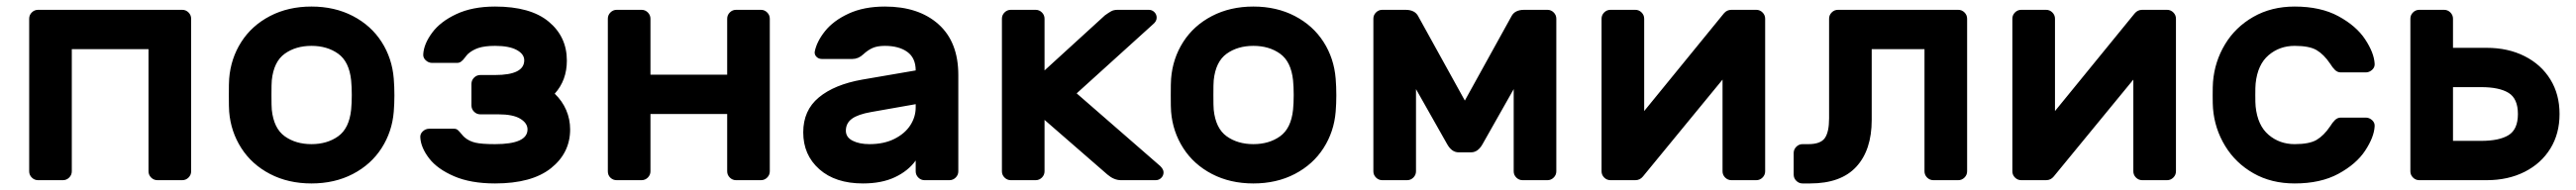

<svg xmlns="http://www.w3.org/2000/svg" viewBox="-20 -550 7857 580"><path d="M555 -512C549.7 -517.3 543.3 -520 536 -520H96C88.7 -520 82.3 -517.3 77 -512C71.7 -506.7 69 -500.3 69 -493V-27C69 -19.7 71.7 -13.3 77 -8C82.3 -2.7 88.7 0 96 0H172C179.3 0 185.7 -2.7 191 -8C196.3 -13.3 199 -19.7 199 -27V-400H433V-27C433 -19.7 435.7 -13.3 441 -8C446.3 -2.7 452.7 0 460 0H536C543.3 0 549.7 -2.7 555 -8C560.3 -13.3 563 -19.7 563 -27V-493C563 -500.3 560.3 -506.7 555 -512Z M1183 -259C1183 -277 1182.3 -294 1181 -310C1177.7 -351.3 1165.3 -388.7 1144 -422C1122.7 -455.3 1093.5 -481.7 1056.5 -501C1019.5 -520.3 977.3 -530 930 -530C882.7 -530 840.5 -520.3 803.5 -501C766.5 -481.7 737.3 -455.3 716 -422C694.7 -388.7 682.3 -351.3 679 -310C678.3 -302 678 -285 678 -259C678 -233.7 678.3 -217 679 -209C682.3 -168.3 694.7 -131.3 716 -98C737.3 -64.7 766.5 -38.3 803.5 -19C840.5 0.3 882.7 10 930 10C977.3 10 1019.5 0.3 1056.5 -19C1093.5 -38.3 1122.7 -64.7 1144 -98C1165.3 -131.3 1177.7 -168.3 1181 -209C1182.3 -225 1183 -241.7 1183 -259ZM848.5 -386C870.8 -402 898 -410 930 -410C962 -410 989.2 -402 1011.5 -386C1033.8 -370 1047 -343 1051 -305C1052.3 -291.7 1053 -276.7 1053 -260C1053 -243.3 1052.3 -228.3 1051 -215C1047 -177 1033.8 -150 1011.5 -134C989.2 -118 962 -110 930 -110C898 -110 870.8 -118 848.5 -134C826.2 -150 813 -177 809 -215C808.3 -221.7 808 -236.7 808 -260C808 -283.3 808.3 -298.3 809 -305C813 -343 826.2 -370 848.5 -386Z M1365 -157H1289C1281.7 -157 1275.2 -154.3 1269.5 -149C1263.8 -143.7 1261.3 -137.3 1262 -130C1263.3 -109.3 1272.3 -88.2 1289 -66.5C1305.7 -44.8 1331 -26.7 1365 -12C1399 2.7 1440.7 10 1490 10C1564.7 10 1621.5 -5.5 1660.5 -36.5C1699.5 -67.5 1719 -107 1719 -155C1719 -175.7 1715 -195.3 1707 -214C1699 -232.7 1687.3 -249.3 1672 -264C1696.7 -291.3 1709 -325 1709 -365C1709 -413.7 1690.5 -453.3 1653.5 -484C1616.5 -514.7 1562 -530 1490 -530C1444 -530 1404.7 -522.3 1372 -507C1339.3 -491.7 1314.7 -472.7 1298 -450C1281.3 -427.3 1272.3 -405.7 1271 -385C1270.3 -377.7 1272.8 -371.3 1278.5 -366C1284.2 -360.7 1290.7 -358 1298 -358H1374C1378.7 -358 1382.8 -359.3 1386.5 -362C1390.2 -364.7 1393.8 -368.5 1397.5 -373.5C1401.2 -378.5 1404.3 -382.3 1407 -385C1415.7 -393 1426.3 -399.2 1439 -403.5C1451.7 -407.8 1468.7 -410 1490 -410C1518.7 -410 1540.7 -405.8 1556 -397.5C1571.3 -389.2 1579 -378.7 1579 -366C1579 -336 1549.3 -321 1490 -321H1445C1437.7 -321 1431.3 -318.3 1426 -313C1420.7 -307.7 1418 -301.3 1418 -294V-228C1418 -220.7 1420.7 -214.3 1426 -209C1431.3 -203.7 1437.7 -201 1445 -201H1500C1530 -201 1552.3 -196.5 1567 -187.5C1581.7 -178.5 1589 -167.7 1589 -155C1589 -125 1556 -110 1490 -110C1462.7 -110 1442.7 -111.5 1430 -114.5C1417.3 -117.5 1406.7 -122.7 1398 -130C1395.3 -132 1391.8 -135.7 1387.5 -141C1383.2 -146.3 1379.5 -150.3 1376.5 -153C1373.5 -155.7 1369.7 -157 1365 -157Z M2320 -512C2314.7 -517.3 2308.3 -520 2301 -520H2225C2217.7 -520 2211.3 -517.3 2206 -512C2200.7 -506.7 2198 -500.3 2198 -493V-322H1964V-493C1964 -500.3 1961.3 -506.7 1956 -512C1950.7 -517.3 1944.3 -520 1937 -520H1861C1853.7 -520 1847.3 -517.3 1842 -512C1836.7 -506.7 1834 -500.3 1834 -493V-27C1834 -19 1836.7 -12.5 1842 -7.5C1847.3 -2.5 1853.7 0 1861 0H1937C1944.3 0 1950.7 -2.7 1956 -8C1961.3 -13.3 1964 -19.7 1964 -27V-202H2198V-27C2198 -19.7 2200.7 -13.3 2206 -8C2211.3 -2.7 2217.7 0 2225 0H2301C2308.3 0 2314.7 -2.7 2320 -8C2325.3 -13.3 2328 -19.7 2328 -27V-493C2328 -500.3 2325.3 -506.7 2320 -512Z M2842.5 -476C2802.2 -512 2747.7 -530 2679 -530C2636.3 -530 2599.5 -522.8 2568.5 -508.5C2537.5 -494.2 2513.5 -476.3 2496.5 -455C2479.5 -433.7 2469 -412.7 2465 -392C2464.3 -386 2466.2 -380.8 2470.5 -376.5C2474.8 -372.2 2480.3 -370 2487 -370H2580C2592 -370 2603 -374.7 2613 -384C2622.3 -392.7 2631.8 -399.2 2641.5 -403.5C2651.2 -407.8 2663.7 -410 2679 -410C2707.7 -410 2730.5 -403.8 2747.5 -391.5C2764.5 -379.2 2773 -360.3 2773 -335L2610 -307C2553.3 -297 2509.2 -278.8 2477.5 -252.5C2445.8 -226.2 2430 -190.7 2430 -146C2430 -100 2446.3 -62.5 2479 -33.5C2511.7 -4.5 2556 10 2612 10C2650 10 2682.5 3.7 2709.5 -9C2736.5 -21.7 2757.7 -38.7 2773 -60V-27C2773 -19.7 2775.7 -13.3 2781 -8C2786.3 -2.7 2792.7 0 2800 0H2876C2883.3 0 2889.7 -2.7 2895 -8C2900.3 -13.3 2903 -19.7 2903 -27V-321C2903 -388.3 2882.8 -440 2842.5 -476ZM2773 -232V-222C2773 -202.7 2767.5 -184.5 2756.5 -167.5C2745.5 -150.5 2729.3 -136.7 2708 -126C2686.7 -115.3 2661.3 -110 2632 -110C2611.3 -110 2594.2 -113.5 2580.5 -120.5C2566.8 -127.5 2560 -137.7 2560 -151C2560 -166.3 2566.2 -178.5 2578.5 -187.5C2590.8 -196.5 2610.3 -203.3 2637 -208Z M3166 -27V-184L3358 -17C3371.3 -5.7 3385 0 3399 0H3505C3511.7 0 3517.3 -2.3 3522 -7C3526.7 -11.7 3529 -17.3 3529 -24C3529 -30 3525.7 -36.3 3519 -43L3264 -265L3497 -476C3504.3 -482 3508 -488.7 3508 -496C3508 -502.7 3505.7 -508.3 3501 -513C3496.3 -517.7 3490.7 -520 3484 -520H3389C3381 -520 3374.3 -518.5 3369 -515.5C3363.7 -512.5 3357.3 -508.3 3350 -503L3166 -335V-493C3166 -500.3 3163.3 -506.7 3158 -512C3152.7 -517.3 3146.3 -520 3139 -520H3063C3055.7 -520 3049.3 -517.3 3044 -512C3038.7 -506.7 3036 -500.3 3036 -493V-27C3036 -19.7 3038.7 -13.3 3044 -8C3049.3 -2.7 3055.7 0 3063 0H3139C3146.3 0 3152.7 -2.7 3158 -8C3163.3 -13.3 3166 -19.7 3166 -27Z M4056 -259C4056 -277 4055.3 -294 4054 -310C4050.7 -351.3 4038.3 -388.7 4017 -422C3995.7 -455.3 3966.5 -481.7 3929.5 -501C3892.5 -520.3 3850.3 -530 3803 -530C3755.7 -530 3713.5 -520.3 3676.5 -501C3639.5 -481.7 3610.3 -455.3 3589 -422C3567.7 -388.7 3555.3 -351.3 3552 -310C3551.3 -302 3551 -285 3551 -259C3551 -233.7 3551.3 -217 3552 -209C3555.3 -168.3 3567.7 -131.3 3589 -98C3610.3 -64.7 3639.5 -38.3 3676.5 -19C3713.5 0.3 3755.7 10 3803 10C3850.3 10 3892.5 0.3 3929.5 -19C3966.5 -38.3 3995.7 -64.7 4017 -98C4038.3 -131.3 4050.7 -168.3 4054 -209C4055.3 -225 4056 -241.7 4056 -259ZM3721.5 -386C3743.8 -402 3771 -410 3803 -410C3835 -410 3862.2 -402 3884.5 -386C3906.8 -370 3920 -343 3924 -305C3925.3 -291.7 3926 -276.7 3926 -260C3926 -243.3 3925.3 -228.3 3924 -215C3920 -177 3906.8 -150 3884.5 -134C3862.2 -118 3835 -110 3803 -110C3771 -110 3743.8 -118 3721.5 -134C3699.2 -150 3686 -177 3682 -215C3681.3 -221.7 3681 -236.7 3681 -260C3681 -283.3 3681.3 -298.3 3682 -305C3686 -343 3699.2 -370 3721.5 -386Z M4590 -500 4448 -243 4306 -500C4299.3 -513.3 4286.3 -520 4267 -520H4196C4188.7 -520 4182.3 -517.3 4177 -512C4171.7 -506.7 4169 -500.3 4169 -493V-27C4169 -19.7 4171.7 -13.3 4177 -8C4182.3 -2.7 4188.7 0 4196 0H4272C4279.3 0 4285.7 -2.7 4291 -8C4296.3 -13.3 4299 -19.7 4299 -27V-278L4394 -110C4403.3 -93.3 4415 -85 4429 -85H4467C4481 -85 4492.7 -93.3 4502 -110L4597 -278V-27C4597 -19.7 4599.7 -13.3 4605 -8C4610.3 -2.7 4616.7 0 4624 0H4700C4707.3 0 4713.7 -2.7 4719 -8C4724.3 -13.3 4727 -19.7 4727 -27V-493C4727 -500.3 4724.3 -506.7 4719 -512C4713.7 -517.3 4707.3 -520 4700 -520H4629C4609.7 -520 4596.7 -513.3 4590 -500Z M5242 -8C5247.3 -2.7 5253.7 0 5261 0H5337C5344.3 0 5350.7 -2.7 5356 -8C5361.3 -13.3 5364 -19.7 5364 -27V-493C5364 -500.3 5361.3 -506.7 5356 -512C5350.7 -517.3 5344.3 -520 5337 -520H5261C5251.7 -520 5244 -516.3 5238 -509L4995 -211V-493C4995 -500.3 4992.3 -506.7 4987 -512C4981.7 -517.3 4975.3 -520 4968 -520H4892C4884.7 -520 4878.3 -517.3 4873 -512C4867.7 -506.7 4865 -500.3 4865 -493V-27C4865 -19.7 4867.7 -13.3 4873 -8C4878.3 -2.7 4884.7 0 4892 0H4968C4977.3 0 4985 -3.7 4991 -11L5234 -307V-27C5234 -19.7 5236.7 -13.3 5242 -8Z M5689 -184V-400H5850V-27C5850 -19.7 5852.7 -13.3 5858 -8C5863.3 -2.7 5869.7 0 5877 0H5953C5960.3 0 5966.7 -2.7 5972 -8C5977.3 -13.3 5980 -19.7 5980 -27V-493C5980 -500.3 5977.3 -506.7 5972 -512C5966.7 -517.3 5960.3 -520 5953 -520H5586C5578.7 -520 5572.3 -517.3 5567 -512C5561.7 -506.7 5559 -500.3 5559 -493V-189C5559 -161 5554.7 -140.8 5546 -128.5C5537.3 -116.2 5520.7 -110 5496 -110H5478C5470.7 -110 5464.3 -107.3 5459 -102C5453.7 -96.7 5451 -90.3 5451 -83V-17C5451 -9.7 5453.7 -3.3 5459 2C5464.3 7.3 5470.7 10 5478 10H5501C5563.7 10 5610.7 -7 5642 -41C5673.3 -75 5689 -122.7 5689 -184Z M6495 -8C6500.3 -2.7 6506.7 0 6514 0H6590C6597.3 0 6603.7 -2.7 6609 -8C6614.3 -13.3 6617 -19.7 6617 -27V-493C6617 -500.3 6614.3 -506.7 6609 -512C6603.7 -517.3 6597.3 -520 6590 -520H6514C6504.7 -520 6497 -516.3 6491 -509L6248 -211V-493C6248 -500.3 6245.3 -506.7 6240 -512C6234.7 -517.3 6228.3 -520 6221 -520H6145C6137.7 -520 6131.3 -517.3 6126 -512C6120.7 -506.7 6118 -500.3 6118 -493V-27C6118 -19.7 6120.7 -13.3 6126 -8C6131.3 -2.7 6137.7 0 6145 0H6221C6230.3 0 6238 -3.7 6244 -11L6487 -307V-27C6487 -19.7 6489.7 -13.3 6495 -8Z M6899.5 -138.5C6877.2 -157.5 6864 -186.3 6860 -225C6859.3 -231.7 6859 -243.3 6859 -260C6859 -276.7 6859.3 -288.3 6860 -295C6864 -333.7 6877.2 -362.5 6899.5 -381.5C6921.8 -400.5 6948.3 -410 6979 -410C7009 -410 7031.3 -405.7 7046 -397C7060.7 -388.3 7074.3 -374.7 7087 -356C7092.3 -347.3 7097.5 -340.7 7102.5 -336C7107.5 -331.3 7113.3 -329 7120 -329H7196C7203.3 -329 7209.8 -331.7 7215.5 -337C7221.2 -342.3 7223.7 -348.7 7223 -356C7221.7 -378 7212 -402.7 7194 -430C7176 -457.3 7148.8 -480.8 7112.5 -500.5C7076.2 -520.2 7031.7 -530 6979 -530C6931.7 -530 6889.7 -519.5 6853 -498.5C6816.3 -477.5 6787.5 -449.5 6766.5 -414.5C6745.5 -379.5 6733.3 -341.3 6730 -300C6729.3 -292 6729 -278.3 6729 -259C6729 -240.3 6729.3 -227 6730 -219C6733.3 -177.7 6745.7 -139.5 6767 -104.5C6788.3 -69.5 6817.2 -41.7 6853.5 -21C6889.8 -0.3 6931.7 10 6979 10C7031.7 10 7076.2 0.2 7112.5 -19.5C7148.8 -39.2 7176 -62.7 7194 -90C7212 -117.3 7221.7 -142 7223 -164C7223.7 -171.3 7221.2 -177.7 7215.5 -183C7209.8 -188.3 7203.3 -191 7196 -191H7120C7113.3 -191 7107.5 -188.7 7102.5 -184C7097.5 -179.3 7092.3 -172.7 7087 -164C7074.3 -145.3 7060.7 -131.7 7046 -123C7031.3 -114.3 7009 -110 6979 -110C6948.3 -110 6921.8 -119.5 6899.5 -138.5Z M7359 0H7565C7608.3 0 7646.8 -8.5 7680.5 -25.5C7714.2 -42.5 7740.3 -66.2 7759 -96.5C7777.7 -126.8 7787 -162 7787 -202C7787 -242 7777.7 -277.2 7759 -307.5C7740.3 -337.8 7714.2 -361.5 7680.5 -378.5C7646.8 -395.5 7608.3 -404 7565 -404H7462V-493C7462 -500.3 7459.3 -506.7 7454 -512C7448.7 -517.3 7442.3 -520 7435 -520H7359C7351.7 -520 7345.3 -517.3 7340 -512C7334.7 -506.7 7332 -500.3 7332 -493V-27C7332 -19.7 7334.7 -13.3 7340 -8C7345.3 -2.7 7351.7 0 7359 0ZM7548 -120H7462V-284H7548C7584.7 -284 7612.5 -278.2 7631.5 -266.5C7650.5 -254.8 7660 -233.3 7660 -202C7660 -170.7 7650.5 -149.2 7631.5 -137.5C7612.5 -125.8 7584.7 -120 7548 -120Z"/></svg>

Font: Rubik
Style: Regular
Weight: 500
Designer: Hubert & Fischer
Foundry: Hubert & Fischer
Version: Version 1.100